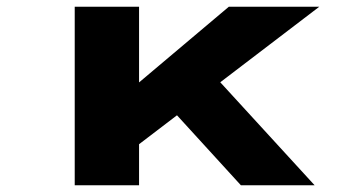

<svg xmlns="http://www.w3.org/2000/svg" viewBox="-20 -553 1036 573"><path d="M385 -115 306 -232 663 -533H933ZM203 0V-533H395V0ZM699 0 457 -265 592 -357 919 0Z"/></svg>

Font: Lexend Zetta ExtraBold
Style: Regular
Weight: 800
Designer: Bonnie Shaver-Troup, Thomas Jockin
Foundry: Lexend
Version: Version 1.007